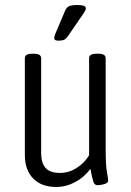

<svg xmlns="http://www.w3.org/2000/svg" viewBox="-20 -738 523 765"><path d="M204 7Q145 7 112 -27Q79 -61 79 -121V-506Q79 -524 108 -524H115Q144 -524 144 -506V-128Q144 -89 161.5 -69Q179 -49 219 -49Q254 -49 285 -68.5Q316 -88 335 -119V-506Q335 -524 364 -524H372Q401 -524 401 -506V-149Q401 -79 406 -52.5Q411 -26 411 -18Q411 -9 395.5 -4.5Q380 0 369 0Q357 0 352.5 -12.5Q348 -25 340 -65Q316 -32 279.5 -12.5Q243 7 204 7ZM212 -576Q196 -576 196 -586Q196 -592 200 -602.5Q204 -613 208 -621L238 -692Q244 -707 253.5 -712.5Q263 -718 289 -718Q322 -718 322 -705Q322 -698 315 -688Q308 -678 296 -660L252 -596Q242 -582 234.5 -579Q227 -576 212 -576Z"/></svg>

Font: Asap Condensed Light
Style: Regular
Weight: 300
Width: 3
Designer: Pablo Cosgaya
Foundry: Omnibus-Type
Version: Version 3.001; ttfautohint (v1.8.4.7-5d5b)